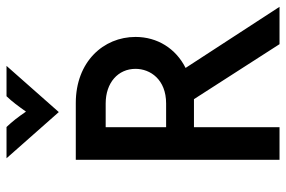

<svg xmlns="http://www.w3.org/2000/svg" viewBox="-164 -714 878 589"><g transform="rotate(-90 274.5 -419.0)"><path d="M225.7 -677.1 367.4 -837.5H274.3C256.9 -819.4 244.4 -802.1 227.1 -777.8C210.4 -802.1 197.2 -819.4 179.9 -837.5H84ZM79.2 0H179.2V-262.5H265.3L434 0H548.6L361.1 -288.2C420.8 -318.1 456.2 -375 456.2 -441.7C456.2 -540.3 379.9 -625 253.5 -625H79.2ZM179.2 -347.9V-533.3H252.1C316 -533.3 358.3 -495.1 358.3 -441.7C358.3 -396.5 325.7 -347.9 252.1 -347.9Z"/></g></svg>

Font: Afacad Medium
Style: Regular
Weight: 500
Designer: Kristian Moeller
Foundry: Dicotype
Version: Version 1.000